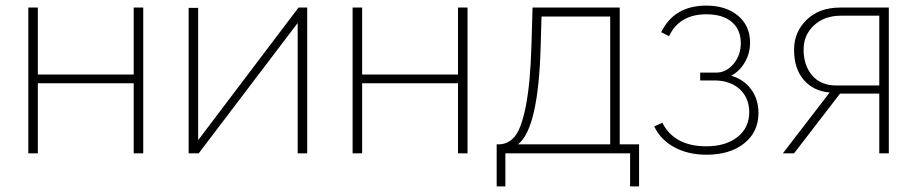

<svg xmlns="http://www.w3.org/2000/svg" viewBox="-20 -547 3272 685"><path d="M81 0V-520H115V-281H457V-520H491V0H457V-250H115V0Z M653 0V-519H687V-47L1045 -520H1076V0H1042V-465L689 0Z M1238 0V-520H1272V-281H1614V-520H1648V0H1614V-250H1272V0Z M1752 118V-32H1759Q1793 -32 1816.5 -60Q1840 -88 1856 -168.5Q1872 -249 1876 -384L1880 -520H2191V-32H2260V118H2228V0H1783V118ZM1828 -32H2157V-488H1912L1909 -383Q1901 -88 1828 -32Z M2501 5Q2435 5 2386 -21.5Q2337 -48 2314 -96L2343 -109Q2386 -25 2500 -25Q2569 -25 2611 -58Q2653 -91 2653 -147Q2653 -197 2620 -228Q2587 -259 2531 -260H2478V-288H2536Q2571 -288 2597 -319Q2623 -350 2623 -393Q2623 -441 2591 -468.5Q2559 -496 2500 -496Q2404 -496 2367 -418L2339 -432Q2385 -527 2500 -527Q2570 -527 2613 -491Q2656 -455 2656 -395Q2656 -357 2637.5 -325Q2619 -293 2589 -277Q2635 -263 2660.5 -227.5Q2686 -192 2686 -144Q2686 -76 2635 -35.5Q2584 5 2501 5Z M2773 0 2940 -217Q2882 -222 2847.5 -262Q2813 -302 2813 -370Q2813 -433 2858 -476.5Q2903 -520 2977 -520H3151V0H3117V-213H2977L2813 0ZM2965 -242H3117V-491H2980Q2921 -491 2884 -456.5Q2847 -422 2847 -370Q2847 -314 2877.5 -278Q2908 -242 2965 -242Z"/></svg>

Font: Raleway-v4020 ExtraLight
Style: Regular
Weight: 275
Designer: Matt McInerney, Pablo Impallari, Rodrigo Fuenzalida
Foundry: Matt McInerney, Pablo Impallari, Rodrigo Fuenzalida
Version: Version 4.020;PS 004.020;hotconv 1.0.88;makeotf.lib2.5.64775